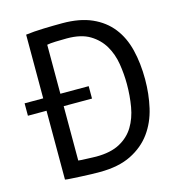

<svg xmlns="http://www.w3.org/2000/svg" viewBox="-107 -798 814 897"><g transform="rotate(-15 300.0 -349.5)"><path d="M9 -392H99V-700Q137 -705 185.5 -706.5Q234 -708 276 -708Q360 -708 418.5 -682Q477 -656 513.5 -609.5Q550 -563 566 -498Q582 -433 582 -355Q582 -284 567 -218.5Q552 -153 515.5 -102.5Q479 -52 418 -21.5Q357 9 266 9Q250 9 226 8.5Q202 8 177 6.5Q152 5 130.5 4Q109 3 99 1V-332H9ZM278 -634Q252 -634 224 -633Q196 -632 182 -629V-392H319V-332H182V-69Q187 -68 199 -67.5Q211 -67 224.5 -66.5Q238 -66 250.5 -65.5Q263 -65 268 -65Q338 -65 382.5 -89Q427 -113 451.5 -153.5Q476 -194 485 -246.5Q494 -299 494 -355Q494 -404 486 -453.5Q478 -503 454.5 -543Q431 -583 389 -608.5Q347 -634 278 -634Z"/></g></svg>

Font: PT Mono
Style: Regular
Weight: 400
Monospace: yes
Designer: A.Korolkova, I.Chaeva
Foundry: ParaType Ltd
Version: Version 1.001W OFL